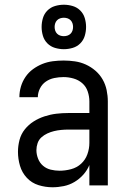

<svg xmlns="http://www.w3.org/2000/svg" viewBox="-20 -784 540 812"><path d="M202 8Q172 8 143 -1Q114 -10 93.5 -32Q73 -54 64.5 -83Q56 -112 56 -142Q56 -167 62.5 -192Q69 -217 85 -237Q101 -257 122.5 -270.5Q144 -284 168.5 -292Q193 -300 218 -303Q243 -306 269 -306H358V-355Q358 -376 351 -397Q344 -418 328 -432Q312 -446 291 -452Q270 -458 249 -458Q229 -458 209.5 -454Q190 -450 174 -439Q158 -428 149 -410Q140 -392 140 -373H62Q62 -396 68.5 -418Q75 -440 88 -459Q101 -478 119.5 -491.5Q138 -505 159 -513.5Q180 -522 203 -525Q226 -528 249 -528Q273 -528 297 -524.5Q321 -521 343 -511Q365 -501 383.5 -485Q402 -469 414 -448Q426 -427 431 -403Q436 -379 436 -355V0H358V-86Q349 -64 332.5 -45.5Q316 -27 295 -14.5Q274 -2 250 3Q226 8 202 8ZM232 -62Q256 -62 280.5 -68.5Q305 -75 323 -91.5Q341 -108 349.5 -131.5Q358 -155 358 -180V-236H269Q254 -236 238.5 -234.5Q223 -233 208.5 -229.5Q194 -226 180 -219.5Q166 -213 155 -203Q144 -193 139 -178.5Q134 -164 134 -149Q134 -131 141 -113Q148 -95 162 -83Q176 -71 194.5 -66.5Q213 -62 232 -62ZM250 -576Q231 -576 212.5 -581.5Q194 -587 180.5 -600.5Q167 -614 161.5 -632.5Q156 -651 156 -670Q156 -689 161.5 -707.5Q167 -726 180.5 -739.5Q194 -753 212.5 -758.5Q231 -764 250 -764Q269 -764 287.5 -758.5Q306 -753 319.5 -739.5Q333 -726 338.5 -707.5Q344 -689 344 -670Q344 -651 338.5 -632.5Q333 -614 319.5 -600.5Q306 -587 287.5 -581.5Q269 -576 250 -576ZM250 -631Q258 -631 265.5 -633.5Q273 -636 278.5 -641.5Q284 -647 286.5 -654.5Q289 -662 289 -670Q289 -678 286.5 -685.5Q284 -693 278.5 -698.5Q273 -704 265.5 -706.5Q258 -709 250 -709Q242 -709 234.5 -706.5Q227 -704 221.5 -698.5Q216 -693 213.5 -685.5Q211 -678 211 -670Q211 -662 213.5 -654.5Q216 -647 221.5 -641.5Q227 -636 234.5 -633.5Q242 -631 250 -631Z"/></svg>

Font: Iosevka Fuck
Style: Regular
Weight: 400
Monospace: yes
Designer: Belleve Invis
Foundry: Belleve Invis
Version: Version 28.0.7; ttfautohint (v1.8.3)